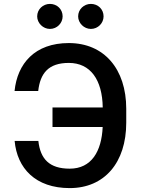

<svg xmlns="http://www.w3.org/2000/svg" viewBox="-20 -959 725 989"><path d="M177.6 -233H55.4C68.2 -92.3 162.6 9.9 339.1 9.9C517.8 9.9 630.3 -121.1 630.3 -327.1V-398.4C630.3 -604.4 515.6 -737.2 334.5 -737.2C159.1 -737.2 69.2 -631.4 55 -490.1H176.8C187.1 -581 229 -634.9 334.5 -634.9C446 -634.9 507.1 -547.9 509.2 -405.5H250.4V-304.7H508.9C503.2 -179 451 -90.2 339.1 -90.2C234.4 -90.2 187.9 -139.9 177.6 -233ZM171.5 -874.6C171.5 -840.2 201.7 -810 237.2 -810C274.1 -810 302.6 -840.2 302.6 -874.6C302.6 -911.2 274.1 -938.9 237.2 -938.9C201.7 -938.9 171.5 -911.2 171.5 -874.6ZM382.5 -874.6C382.5 -840.2 412.6 -810 448.2 -810C485.1 -810 513.5 -840.2 513.5 -874.6C513.5 -911.2 485.1 -938.9 448.2 -938.9C412.6 -938.9 382.5 -911.2 382.5 -874.6Z"/></svg>

Font: Magic Ui Pro Semi Bold
Style: Regular
Weight: 600
Designer: Stefan Endress, Andreas Faust
Version: Version 1.000;FEAKit 1.0